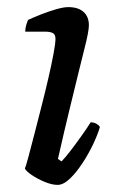

<svg xmlns="http://www.w3.org/2000/svg" viewBox="-20 -520 333 540"><path d="M142 0Q126 0 105.5 -8.5Q85 -17 69 -28Q53 -39 50 -46Q53 -53 60 -79Q67 -105 76.5 -142Q86 -179 96.5 -220Q107 -261 116 -300Q125 -339 130.5 -368.5Q136 -398 136 -411Q136 -423 128.5 -427Q121 -431 107 -431H51Q51 -441 54 -450.5Q57 -460 59 -464Q74 -471 95.5 -479.5Q117 -488 138 -494Q159 -500 172 -500Q200 -500 215 -486.5Q230 -473 230 -449Q230 -441 227 -424.5Q224 -408 217 -381Q210 -354 200 -312.5Q190 -271 175.5 -212Q161 -153 143 -73L153 -66Q163 -76 178 -95.5Q193 -115 209 -137.5Q225 -160 235 -176Q244 -176 251 -172Q258 -168 261 -163Q255 -142 242 -114.5Q229 -87 211.5 -60.5Q194 -34 176 -17Q158 0 142 0Z"/></svg>

Font: Texturina Medium
Style: Italic
Weight: 500
Italic angle: -11°
Designer: Guillermo Torres Carreño
Foundry: Omnibus-Type
Version: Version 1.002